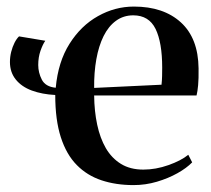

<svg xmlns="http://www.w3.org/2000/svg" viewBox="-20 -538 626 570"><path d="M376.5 11.5Q324 11.5 281.2 -2.8Q238.5 -17 207.8 -48.2Q177 -79.5 160.5 -130.8Q144 -182 144 -256Q105 -258 74.5 -269.2Q44 -280.5 26.8 -302Q9.5 -323.5 9.5 -354Q9.5 -369 13.2 -384Q17 -399 23.2 -411.2Q29.5 -423.5 36.5 -430L114.5 -417Q107 -406.5 100.2 -387.2Q93.5 -368 93.5 -345Q93.5 -322.5 104.2 -301.5Q115 -280.5 145.5 -277.5Q152.5 -354.5 186.5 -408.2Q220.5 -462 271 -490.2Q321.5 -518.5 377.5 -518.5Q465.5 -518.5 517 -471.5Q568.5 -424.5 569.5 -335Q570 -304 568.2 -285.2Q566.5 -266.5 563.5 -254.5H259.5Q260 -208 268.5 -168Q277 -128 294.2 -98.2Q311.5 -68.5 339 -51.5Q366.5 -34.5 405.5 -34.5Q442.5 -34.5 480 -47.8Q517.5 -61 539 -78.5L550.5 -56Q534 -39 506.8 -23.8Q479.5 -8.5 445.8 1.5Q412 11.5 376.5 11.5ZM259.5 -277 459.5 -286.5Q461 -300 461.2 -312.2Q461.5 -324.5 461.5 -337Q461.5 -412 441.8 -452.2Q422 -492.5 375.5 -492.5Q346.5 -492.5 324.2 -476.2Q302 -460 287.5 -430.8Q273 -401.5 266 -362.2Q259 -323 259.5 -277Z"/></svg>

Font: Merriweather 144pt Medium
Style: Regular
Weight: 500
Version: Version 2.100